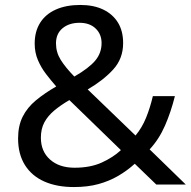

<svg xmlns="http://www.w3.org/2000/svg" viewBox="-20 -745 772 775"><path d="M304 -725Q358 -725 396.5 -706.5Q435 -688 456 -654Q477 -620 477 -571Q477 -508 436.5 -464Q396 -420 334 -384L527 -198Q553 -229 569.5 -269.5Q586 -310 597 -357H686Q670 -293 646 -238Q622 -183 584 -142L730 0H611L524 -84Q493 -56 457 -35Q421 -14 377.5 -2Q334 10 278 10Q209 10 158.5 -12.5Q108 -35 80.5 -79Q53 -123 53 -186Q53 -237 71.5 -274Q90 -311 125 -340Q160 -369 207 -396Q186 -420 166 -446Q146 -472 133 -502.5Q120 -533 120 -569Q120 -618 142 -653Q164 -688 205.5 -706.5Q247 -725 304 -725ZM260 -341Q224 -320 198.5 -298.5Q173 -277 159 -251Q145 -225 145 -189Q145 -134 182 -101Q219 -68 281 -68Q345 -68 391 -89Q437 -110 468 -139ZM301 -653Q259 -653 232.5 -631Q206 -609 206 -570Q206 -534 225 -503.5Q244 -473 280 -436Q339 -470 364.5 -500.5Q390 -531 390 -571Q390 -607 366 -630Q342 -653 301 -653Z"/></svg>

Font: hin115
Style: Book
Weight: 400
Designer: Jelle Bosma - Monotype Design Team
Foundry: Monotype Imaging Inc.
Version: Version 2.003